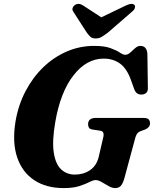

<svg xmlns="http://www.w3.org/2000/svg" viewBox="-20 -948 786 981"><path d="M460.5 -713.5Q513.5 -713.5 544.2 -702.2Q575 -691 592 -679.5Q609 -668 619.5 -668Q633 -668 645.5 -679.5Q658 -691 670.8 -702.2Q683.5 -713.5 696.5 -713.5Q730 -713.5 733 -673.5L735.5 -499.5Q736.5 -482.5 727.8 -474.2Q719 -466 706.5 -465Q678 -462.5 667 -489.5L651 -533.5Q630 -595.5 594.8 -622Q559.5 -648.5 509.5 -648.5Q422.5 -648.5 355.8 -563.5Q289 -478.5 262.5 -325Q245.5 -227 254.8 -168Q264 -109 292.5 -82.5Q321 -56 362.5 -56Q406.5 -56 439.8 -78.5Q473 -101 484 -145L507.5 -246Q515 -276.5 493 -280L451 -286.5Q439 -288.5 434.5 -295.8Q430 -303 430 -313Q430 -345.5 470.5 -345.5H712Q733 -345.5 739.8 -337.8Q746.5 -330 746.5 -317.5Q746.5 -306 738.5 -297.8Q730.5 -289.5 719.5 -285.5L698.5 -278Q687.5 -274 681.8 -266.8Q676 -259.5 672 -246.5L614 -32Q606 -7 595.8 3Q585.5 13 568 13Q553 13 535 2.8Q517 -7.5 499.5 -17.8Q482 -28 468.5 -28Q456.5 -28 436.8 -17.8Q417 -7.5 385.2 2.8Q353.5 13 305 13Q216 13 154.8 -27.5Q93.5 -68 67.8 -143.8Q42 -219.5 59 -326Q73 -410 109.8 -480.8Q146.5 -551.5 200.5 -603.8Q254.5 -656 321 -684.8Q387.5 -713.5 460.5 -713.5ZM532 -782Q514 -768.5 500.2 -760Q486.5 -751.5 469 -751.5Q451 -751.5 442 -760Q433 -768.5 423 -782L355 -887.5Q347.5 -898 351.2 -907.8Q355 -917.5 362.5 -922.5Q382 -935 404.5 -920L497.5 -859.5L623.5 -920Q654.5 -935 667 -922.5Q671.5 -917.5 669.2 -907.8Q667 -898 653.5 -887.5Z"/></svg>

Font: Fraunces 9pt
Style: Bold Italic
Weight: 700
Italic angle: -16°
Version: Version 1.000;[b76b70a41]